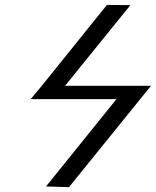

<svg xmlns="http://www.w3.org/2000/svg" viewBox="-20 -691 640 788"><path d="M556.2 -285.2 263.2 77.1 168.9 74.2 458 -284.2H106L149.9 -336.9L418.9 -670.9L515.1 -669.9L247.1 -338.9H600.1Z"/></svg>

Font: Linux Libertine O
Style: Semibold Italic
Weight: 600
Italic angle: -11.5°
Designer: Philipp H. Poll
Foundry: Philipp H. Poll
Version: Version 5.1.2